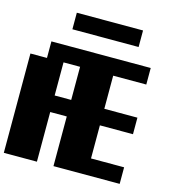

<svg xmlns="http://www.w3.org/2000/svg" viewBox="-139 -1123 1167 1245"><g transform="rotate(15 444.5 -500.0)"><path d="M777.8 -777.8V-666.7H555.6V-444.4H777.8V-333.3H555.6V-111.1H777.8V0H333.3V-333.3H222.2V0H0V-666.7H111.1V-777.8ZM333.3 -666.7H222.2V-444.4H333.3ZM222.2 -888.9V-1000H666.7V-888.9Z"/></g></svg>

Font: Pixeloid Sans
Style: Bold
Weight: 700
Monospace: yes
Designer: GGBot
Version: 0.3